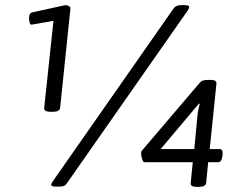

<svg xmlns="http://www.w3.org/2000/svg" viewBox="-20 -723 917 747"><path d="M177 -288Q150 -288 152 -304L188 -642L103 -627Q97 -627 95 -636Q93 -645 93 -653Q93 -672 106 -675L234 -703Q242 -703 248.5 -699Q255 -695 254 -690L214 -304Q212 -288 185 -288ZM198 3Q179 3 179 -4Q179 -8 185 -17L656 -691Q665 -703 685 -703H698Q716 -703 716 -696Q716 -691 711 -683L241 -11Q235 -2 228.5 0.5Q222 3 210 3ZM745 4Q720 4 722 -11L730 -92H542Q537 -92 533 -104Q529 -116 529 -126Q529 -134 533 -138L758 -402Q766 -412 787 -412H801Q824 -412 822 -397L796 -143H835Q848 -143 846 -121L845 -114Q842 -92 829 -92H790L782 -11Q780 4 753 4ZM757 -319 754 -320 605 -143H736L748 -271Q749 -283 751.5 -294.5Q754 -306 757 -319Z"/></svg>

Font: Asap Semi Expanded Semi Expanded Medium
Style: Italic
Weight: 500
Width: 6
Italic angle: -6°
Designer: Pablo Cosgaya
Foundry: Omnibus-Type
Version: Version 3.001; ttfautohint (v1.8.4.7-5d5b)